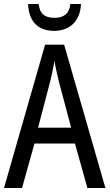

<svg xmlns="http://www.w3.org/2000/svg" viewBox="-20 -938 547 958"><path d="M384 -918H331C326 -868 296 -849 252 -849C205 -849 178 -868 173 -918H120C124 -831 169 -784 250 -784C331 -784 381 -836 384 -918ZM416 0H506L300 -715H205L0 0H90L152 -222H354ZM274 -530 335 -301H170L230 -530C238 -562 246 -600 252 -634C256 -605 267 -560 274 -530Z"/></svg>

Font: Noto Sans Bengali Condensed
Style: Regular
Weight: 400
Width: 3
Designer: Jelle Bosma - Monotype Design Team
Foundry: Monotype Imaging Inc.
Version: Version 2.003